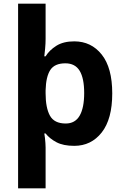

<svg xmlns="http://www.w3.org/2000/svg" viewBox="-20 -780 673 1040"><path d="M588 -274Q588 -135 531 -62.5Q474 10 382 10Q323 10 286 -9.5Q249 -29 227 -57H220Q222 -47 223.5 -33Q225 -19 226 -5.5Q227 8 227 19V240H78V-760H227V-569Q227 -545 224.5 -517.5Q222 -490 220 -475H227Q248 -509 286 -532.5Q324 -556 382 -556Q474 -556 531 -484.5Q588 -413 588 -274ZM436 -276Q436 -356 411.5 -396.5Q387 -437 334 -437Q276 -437 252.5 -401Q229 -365 227 -291V-275Q227 -196 250.5 -153.5Q274 -111 336 -111Q387 -111 411.5 -153.5Q436 -196 436 -276Z"/></svg>

Font: Noto Sans NKo Unjoined
Style: Bold
Weight: 700
Designer: Monotype Design Team
Foundry: Monotype Imaging Inc.
Version: Version 2.004